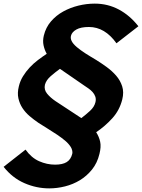

<svg xmlns="http://www.w3.org/2000/svg" viewBox="-40 -839 784 1060"><path d="M635 -290Q620 -230 580 -186Q540 -142 491 -109Q507 -84 513 -56.5Q519 -29 509 11Q497 61 468 97Q439 133 401 156Q363 179 319 190Q275 201 232 201Q161 201 94.5 172Q28 143 -20 82L101 -13Q133 32 176 51Q219 70 264 70Q305 70 328 56Q351 42 359 10Q361 2 358.5 -8.5Q356 -19 351 -27Q339 -46 320 -62Q301 -78 276 -95Q251 -112 224.5 -128Q198 -144 172 -161Q147 -178 123.5 -198Q100 -218 84 -242.5Q68 -267 61.5 -296.5Q55 -326 64 -362Q71 -392 87 -418Q103 -444 124 -466.5Q145 -489 169.5 -507.5Q194 -526 218 -542Q206 -563 200.5 -588.5Q195 -614 202 -643Q213 -688 241.5 -721Q270 -754 309 -775.5Q348 -797 393 -808Q438 -819 483 -819Q555 -819 616 -786.5Q677 -754 724 -694L603 -600Q539 -690 451 -690Q406 -690 381.5 -676Q357 -662 352 -642Q348 -628 355.5 -612.5Q363 -597 384 -579Q395 -570 406.5 -561.5Q418 -553 432 -544Q446 -535 461 -526Q476 -517 491 -508Q520 -490 549.5 -468.5Q579 -447 601.5 -421Q624 -395 634.5 -362.5Q645 -330 635 -290ZM487 -275Q491 -292 486 -306Q481 -320 471 -331Q461 -342 448 -351Q435 -360 423 -368L291 -459Q266 -441 240.5 -419Q215 -397 208 -371Q202 -344 220 -322Q238 -300 266 -281L409 -187Q433 -205 457 -227Q481 -249 487 -275Z"/></svg>

Font: TypoPRO Sinkin Sans
Style: 600 SemiBold Italic
Weight: 600
Italic angle: -112°
Designer: Keith Bates
Foundry: K-Type
Version: Sinkin Sans (version 1.0)  by Keith Bates   •   © 2014   www